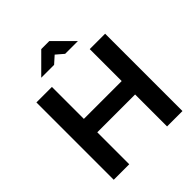

<svg xmlns="http://www.w3.org/2000/svg" viewBox="-236 -1028 1176 1176"><g transform="rotate(-45 351.5 -440.0)"><path d="M65.9 -669.9H200.2V-393.1H527.8V-669.9H661.1V0H527.8V-276.9H200.2V0H65.9ZM193.8 -755.9 317.9 -879.9H387.2L511.2 -755.9H400.9L352.1 -797.9L305.2 -755.9Z"/></g></svg>

Font: LT Wave Text Bold
Style: Regular
Weight: 700
Designer: Daniel Lyons
Version: Version 2.5 (Glyphs App)